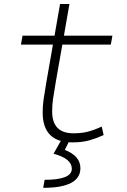

<svg xmlns="http://www.w3.org/2000/svg" viewBox="-20 -694 626 949"><path d="M338.4 9.8Q190.9 9.8 190.9 -138.2Q190.9 -170.9 195.3 -201.7Q199.7 -232.4 209 -287.1L241.7 -473.6H83.5L91.3 -517.6H249.5L276.9 -674.3H323.2L295.9 -517.6H535.6L527.8 -473.6H288.1L255.4 -287.1Q246.1 -232.9 241.9 -203.6Q237.8 -174.3 237.8 -143.1Q237.8 -35.2 342.8 -35.2Q381.8 -35.2 411.9 -42.5Q441.9 -49.8 482.9 -68.4L492.2 -26.4Q459.5 -11.2 422.9 -0.7Q386.2 9.8 338.4 9.8ZM193.4 234.4 200.7 194.8Q335 194.8 335 140.1Q335 89.8 244.6 65.9L295.4 -23.9L326.7 -5.9L300.3 46.9Q377.4 77.1 377.4 137.2Q377.4 234.4 193.4 234.4Z"/></svg>

Font: Cascadia Mono PL ExtraLight
Style: Italic
Weight: 200
Italic angle: -10°
Monospace: yes
Designer: Aaron Bell
Foundry: Saja Typeworks
Version: Version 2404.023; ttfautohint (v1.8.4)